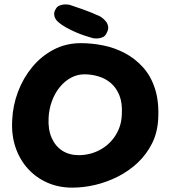

<svg xmlns="http://www.w3.org/2000/svg" viewBox="-20 -854 782 881"><path d="M312 7Q249 7 197 -16Q145 -39 107.5 -80.5Q70 -122 51 -178.5Q32 -235 36 -303Q39 -371 63 -434Q87 -497 128.5 -547Q170 -597 226.5 -626.5Q283 -656 351 -656Q402 -656 454 -645.5Q506 -635 552.5 -610.5Q599 -586 635.5 -546Q672 -506 691 -447.5Q710 -389 706 -310Q703 -246 677.5 -195.5Q652 -145 611.5 -107Q571 -69 520.5 -43.5Q470 -18 416.5 -5.5Q363 7 312 7ZM342 -142Q368 -142 395 -149Q422 -156 447 -171Q472 -186 492 -208.5Q512 -231 525 -261.5Q538 -292 539 -330Q542 -381 528 -416Q514 -451 489 -472.5Q464 -494 432 -503.5Q400 -513 367 -513Q335 -513 306 -497.5Q277 -482 254.5 -454.5Q232 -427 218.5 -390.5Q205 -354 203 -314Q200 -260 217 -221.5Q234 -183 266 -162.5Q298 -142 342 -142ZM406 -679Q392 -683 371.5 -689.5Q351 -696 329 -705.5Q307 -715 285 -727Q263 -739 246 -754Q246 -754 241.5 -758.5Q237 -763 233 -771Q229 -779 228.5 -789.5Q228 -800 236 -813Q242 -824 253 -828.5Q264 -833 274.5 -833.5Q285 -834 292 -833Q299 -832 299 -832Q325 -823 357.5 -812Q390 -801 439 -779Q439 -779 447 -773.5Q455 -768 464 -758Q473 -748 476 -733.5Q479 -719 468 -700Q463 -689 452.5 -684Q442 -679 431.5 -678Q421 -677 413.5 -678Q406 -679 406 -679Z"/></svg>

Font: Sour Gummy Black
Style: Bold
Weight: 700
Version: Version 1.000